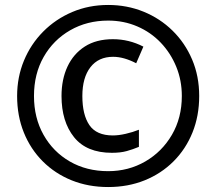

<svg xmlns="http://www.w3.org/2000/svg" viewBox="-20 -744 872 774"><path d="M416 10Q336 10 269 -17Q202 -44 152.5 -93.5Q103 -143 76 -210Q49 -277 49 -357Q49 -433 76.5 -499.5Q104 -566 154 -616.5Q204 -667 271 -695.5Q338 -724 416 -724Q492 -724 558.5 -697Q625 -670 675.5 -620.5Q726 -571 754.5 -504Q783 -437 783 -357Q783 -277 756 -210Q729 -143 679.5 -93.5Q630 -44 563 -17Q496 10 416 10ZM416 -54Q498 -54 565.5 -93Q633 -132 673 -200.5Q713 -269 713 -357Q713 -420 690.5 -475Q668 -530 628 -572Q588 -614 533.5 -637.5Q479 -661 416 -661Q331 -661 263 -622Q195 -583 156 -514.5Q117 -446 117 -357Q117 -269 155.5 -200.5Q194 -132 261.5 -93Q329 -54 416 -54ZM431 -128Q329 -128 278.5 -191Q228 -254 228 -357Q228 -424 252 -475.5Q276 -527 322 -556.5Q368 -586 435 -586Q500 -586 558 -556L529 -489Q479 -515 436 -515Q377 -515 344.5 -473Q312 -431 312 -357Q312 -281 340.5 -239.5Q369 -198 435 -198Q458 -198 486.5 -204.5Q515 -211 540 -221V-152Q516 -142 491 -135Q466 -128 431 -128Z"/></svg>

Font: Noto Sans Kayah Li
Style: Bold
Weight: 700
Designer: Monotype Design Team, Sérgio Martins
Foundry: Monotype Imaging Inc.
Version: Version 2.002; ttfautohint (v1.8.4.7-5d5b)